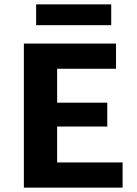

<svg xmlns="http://www.w3.org/2000/svg" viewBox="-20 -857 625 877"><path d="M540 0H89V-658H510V-543H241V-115H540ZM137 -279V-388H470V-279ZM145 -742V-837H488V-742Z"/></svg>

Font: Ysabeau ExtraBold
Style: Regular
Weight: 800
Designer: Christian Thalmann (Catharsis Fonts)
Version: Version 2.002